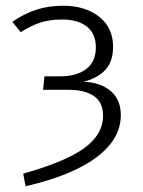

<svg xmlns="http://www.w3.org/2000/svg" viewBox="-20 -554 498 669"><path d="M374 -391Q374 -340 347.5 -311Q321 -282 271 -269Q330 -267 365.5 -237Q401 -207 401 -153Q401 -70 317 -6.5Q233 57 69 95L61 51Q207 10 273 -37.5Q339 -85 339 -151Q339 -198 307 -219.5Q275 -241 220 -241H130L135 -288H189Q247 -288 280.5 -313.5Q314 -339 314 -389Q314 -437 282.5 -461.5Q251 -486 197 -486Q153 -486 121 -475.5Q89 -465 52 -442L23 -478Q63 -506 106 -520Q149 -534 201 -534Q276 -534 325 -496Q374 -458 374 -391Z"/></svg>

Font: Fira Sans Light
Style: Regular
Weight: 300
Designer: bBox Type GmbH & Carrois Corporate GbR & Edenspiekermann AG
Foundry: bBox Type GmbH & Carrois Corporate GbR & Edenspiekermann AG
Version: Version 4.301